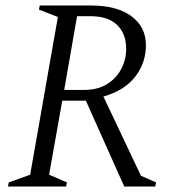

<svg xmlns="http://www.w3.org/2000/svg" viewBox="-20 -680 629 700"><path d="M9 0 12 -15 90 -43 191 -618 122 -645 125 -660H311Q406 -660 459 -621Q512 -582 512 -515Q512 -451 473 -400.5Q434 -350 357 -328L494 -39L549 -15L546 0H433L293 -313H207L159 -43L224 -15L221 0ZM309 -621H261L214 -352H285Q336 -352 370.5 -373.5Q405 -395 422.5 -429.5Q440 -464 440 -502Q440 -557 407 -589Q374 -621 309 -621Z"/></svg>

Font: Spectral Light
Style: Italic
Weight: 300
Italic angle: -10°
Designer: Jean-Baptiste Levee
Foundry: Production Type
Version: Version 2.001